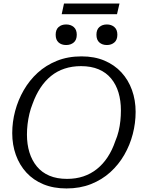

<svg xmlns="http://www.w3.org/2000/svg" viewBox="-20 -1046 826 1083"><path d="M355 17Q282 17 225 -6.5Q168 -30 129 -72.5Q90 -115 69.5 -172Q49 -229 49 -295Q49 -358 65.5 -420Q82 -482 114 -537.5Q146 -593 192.5 -635.5Q239 -678 301 -703Q363 -728 440 -728Q513 -728 569.5 -704Q626 -680 665 -637.5Q704 -595 724.5 -538Q745 -481 745 -415Q745 -352 729 -290Q713 -228 681 -172.5Q649 -117 602 -74.5Q555 -32 493 -7.5Q431 17 355 17ZM437 -673Q387 -673 344.5 -659Q302 -645 268 -617.5Q234 -590 208 -550.5Q182 -511 164 -461Q153 -434 146 -404.5Q139 -375 135.5 -345.5Q132 -316 132 -287Q132 -232 146 -186.5Q160 -141 188 -107Q216 -73 258.5 -55Q301 -37 358 -37Q408 -37 450 -51Q492 -65 526.5 -92.5Q561 -120 587 -159.5Q613 -199 630 -249Q642 -277 649 -306Q656 -335 659 -364.5Q662 -394 662 -423Q662 -478 648.5 -523.5Q635 -569 607 -603Q579 -637 536.5 -655Q494 -673 437 -673ZM353 -792Q327 -792 310.5 -806.5Q294 -821 294 -850Q294 -879 310.5 -893.5Q327 -908 353 -908Q379 -908 396 -893.5Q413 -879 413 -850Q413 -821 396 -806.5Q379 -792 353 -792ZM583 -792Q557 -792 540.5 -806.5Q524 -821 524 -850Q524 -879 540.5 -893.5Q557 -908 583 -908Q608 -908 625 -893.5Q642 -879 642 -850Q642 -821 625 -806.5Q608 -792 583 -792ZM341 -1026H654L640 -966H328Z"/></svg>

Font: Roboto Serif Light
Style: Italic
Weight: 300
Italic angle: -10°
Version: Version 1.007